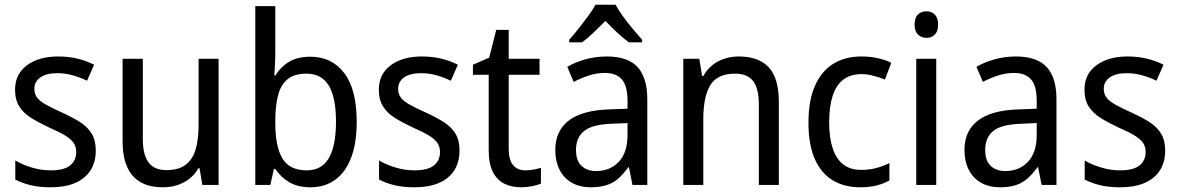

<svg xmlns="http://www.w3.org/2000/svg" viewBox="-20 -786 5013 816"><path d="M387 -147Q387 -96 364 -61Q341 -26 298.5 -8Q256 10 196 10Q147 10 110 1Q73 -8 45 -23V-104Q73 -87 113.5 -74.5Q154 -62 196 -62Q252 -62 278 -83Q304 -104 304 -140Q304 -161 294 -177Q284 -193 259.5 -208.5Q235 -224 191 -243Q146 -264 113 -284.5Q80 -305 62 -333.5Q44 -362 44 -405Q44 -471 94.5 -508.5Q145 -546 227 -546Q271 -546 308.5 -537Q346 -528 380 -511L350 -443Q321 -457 289 -466Q257 -475 223 -475Q177 -475 151.5 -457Q126 -439 126 -409Q126 -387 137.5 -371.5Q149 -356 175 -341.5Q201 -327 245 -307Q289 -287 321 -266.5Q353 -246 370 -217.5Q387 -189 387 -147Z M909 -536V0H840L828 -71H823Q808 -44 784.5 -26Q761 -8 733 1Q705 10 673 10Q615 10 577 -12Q539 -34 520 -77.5Q501 -121 501 -186V-536H587V-195Q587 -128 611.5 -95.5Q636 -63 687 -63Q738 -63 768 -85Q798 -107 811 -149.5Q824 -192 824 -255V-536Z M1150 -563Q1150 -536 1148.5 -510.5Q1147 -485 1146 -465H1150Q1173 -502 1209 -523.5Q1245 -545 1299 -545Q1390 -545 1443 -475.5Q1496 -406 1496 -268Q1496 -177 1472 -115Q1448 -53 1404 -21.5Q1360 10 1300 10Q1246 10 1209.5 -11.5Q1173 -33 1150 -68H1144L1129 0H1065V-760H1150ZM1282 -473Q1232 -473 1203 -450Q1174 -427 1162 -382Q1150 -337 1150 -273V-263Q1150 -164 1180 -113Q1210 -62 1284 -62Q1347 -62 1377.5 -114Q1408 -166 1408 -269Q1408 -371 1377.5 -422Q1347 -473 1282 -473Z M1933 -147Q1933 -96 1910 -61Q1887 -26 1844.5 -8Q1802 10 1742 10Q1693 10 1656 1Q1619 -8 1591 -23V-104Q1619 -87 1659.5 -74.5Q1700 -62 1742 -62Q1798 -62 1824 -83Q1850 -104 1850 -140Q1850 -161 1840 -177Q1830 -193 1805.5 -208.5Q1781 -224 1737 -243Q1692 -264 1659 -284.5Q1626 -305 1608 -333.5Q1590 -362 1590 -405Q1590 -471 1640.5 -508.5Q1691 -546 1773 -546Q1817 -546 1854.5 -537Q1892 -528 1926 -511L1896 -443Q1867 -457 1835 -466Q1803 -475 1769 -475Q1723 -475 1697.5 -457Q1672 -439 1672 -409Q1672 -387 1683.5 -371.5Q1695 -356 1721 -341.5Q1747 -327 1791 -307Q1835 -287 1867 -266.5Q1899 -246 1916 -217.5Q1933 -189 1933 -147Z M2213 -62Q2231 -62 2248.5 -65.5Q2266 -69 2279 -73V-6Q2264 1 2241 5.5Q2218 10 2194 10Q2155 10 2124 -5Q2093 -20 2075 -54.5Q2057 -89 2057 -148V-468H1990V-511L2059 -541L2089 -659H2142V-536H2273V-468H2142V-153Q2142 -107 2160.5 -84.5Q2179 -62 2213 -62Z M2559 -546Q2648 -546 2689.5 -501Q2731 -456 2731 -364V0H2668L2653 -75H2650Q2630 -47 2608 -27.5Q2586 -8 2557.5 1Q2529 10 2491 10Q2445 10 2411 -9Q2377 -28 2358.5 -64Q2340 -100 2340 -149Q2340 -229 2396.5 -273Q2453 -317 2567 -321L2647 -324V-357Q2647 -422 2622.5 -449Q2598 -476 2551 -476Q2516 -476 2482.5 -465Q2449 -454 2418 -438L2391 -502Q2425 -522 2468.5 -534Q2512 -546 2559 -546ZM2579 -260Q2496 -257 2462 -229Q2428 -201 2428 -149Q2428 -103 2451.5 -81Q2475 -59 2514 -59Q2572 -59 2609.5 -98Q2647 -137 2647 -213V-263ZM2596 -766Q2608 -744 2627.5 -717Q2647 -690 2669 -663.5Q2691 -637 2709 -617V-606H2653Q2629 -623 2603.5 -647Q2578 -671 2553 -697Q2527 -671 2502 -647Q2477 -623 2454 -606H2399V-617Q2418 -638 2439 -664.5Q2460 -691 2479.5 -717.5Q2499 -744 2511 -766Z M3119 -546Q3204 -546 3247 -500Q3290 -454 3290 -354V0H3205V-345Q3205 -409 3181 -441Q3157 -473 3104 -473Q3029 -473 2999 -424.5Q2969 -376 2969 -278V0H2884V-536H2952L2964 -463H2969Q2985 -491 3008 -509.5Q3031 -528 3060 -537Q3089 -546 3119 -546Z M3636 10Q3569 10 3519.5 -19.5Q3470 -49 3443 -110Q3416 -171 3416 -265Q3416 -360 3444 -422.5Q3472 -485 3522.5 -515.5Q3573 -546 3641 -546Q3678 -546 3711.5 -538.5Q3745 -531 3768 -519L3741 -448Q3719 -457 3692 -464Q3665 -471 3642 -471Q3595 -471 3564.5 -448Q3534 -425 3519 -379.5Q3504 -334 3504 -266Q3504 -201 3519 -155.5Q3534 -110 3564 -87Q3594 -64 3639 -64Q3675 -64 3704.5 -72Q3734 -80 3760 -93V-19Q3735 -5 3704.5 2.5Q3674 10 3636 10Z M3959 -536V0H3874V-536ZM3918 -738Q3939 -738 3953 -724Q3967 -710 3967 -681Q3967 -653 3953 -639Q3939 -625 3918 -625Q3896 -625 3881.5 -639Q3867 -653 3867 -681Q3867 -710 3881 -724Q3895 -738 3918 -738Z M4298 -546Q4387 -546 4428.5 -501Q4470 -456 4470 -364V0H4407L4392 -75H4389Q4369 -47 4347 -27.5Q4325 -8 4296.5 1Q4268 10 4230 10Q4184 10 4150 -9Q4116 -28 4097.5 -64Q4079 -100 4079 -149Q4079 -229 4135.5 -273Q4192 -317 4306 -321L4386 -324V-357Q4386 -422 4361.5 -449Q4337 -476 4290 -476Q4255 -476 4221.5 -465Q4188 -454 4157 -438L4130 -502Q4164 -522 4207.5 -534Q4251 -546 4298 -546ZM4318 -260Q4235 -257 4201 -229Q4167 -201 4167 -149Q4167 -103 4190.5 -81Q4214 -59 4253 -59Q4311 -59 4348.5 -98Q4386 -137 4386 -213V-263Z M4932 -147Q4932 -96 4909 -61Q4886 -26 4843.5 -8Q4801 10 4741 10Q4692 10 4655 1Q4618 -8 4590 -23V-104Q4618 -87 4658.5 -74.5Q4699 -62 4741 -62Q4797 -62 4823 -83Q4849 -104 4849 -140Q4849 -161 4839 -177Q4829 -193 4804.5 -208.5Q4780 -224 4736 -243Q4691 -264 4658 -284.5Q4625 -305 4607 -333.5Q4589 -362 4589 -405Q4589 -471 4639.5 -508.5Q4690 -546 4772 -546Q4816 -546 4853.5 -537Q4891 -528 4925 -511L4895 -443Q4866 -457 4834 -466Q4802 -475 4768 -475Q4722 -475 4696.5 -457Q4671 -439 4671 -409Q4671 -387 4682.5 -371.5Q4694 -356 4720 -341.5Q4746 -327 4790 -307Q4834 -287 4866 -266.5Q4898 -246 4915 -217.5Q4932 -189 4932 -147Z"/></svg>

Font: Noto Sans Arabic SemiCondensed
Style: Regular
Weight: 400
Width: 4
Designer: Monotype Design Team, Nadine Chahine, Nizar Qandah and Khaled Hosny
Foundry: Monotype Imaging Inc.
Version: Version 2.012